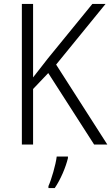

<svg xmlns="http://www.w3.org/2000/svg" viewBox="-20 -734 565 975"><path d="M525 0 265 -406 516 -714H449L223 -437C194 -399 168 -367 148 -341V-714H91V0H148V-282L225 -363L458 0ZM325 69V61H268C263 103 241 178 226 211V221H258C288 177 314 115 325 69Z"/></svg>

Font: Noto Sans Armenian SemiCondensed Light
Style: Regular
Weight: 300
Width: 4
Designer: Monotype Design Team
Foundry: Monotype Imaging Inc.
Version: Version 2.008